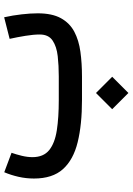

<svg xmlns="http://www.w3.org/2000/svg" viewBox="123 -538 639 925"><g transform="rotate(-90 442.5 -75.5)"><path d="M457 67.4 535.2 145.5 457 223.6 378.9 145.5ZM536.1 0H422.9Q304.7 0 220 -20.8Q135.3 -41.5 90.1 -91.8Q44.9 -142.1 44.9 -231.4Q44.9 -269.5 53.2 -305.9Q61.5 -342.3 75.2 -374.5L168.9 -339.4Q161.1 -317.4 154.5 -290.3Q147.9 -263.2 147.9 -238.8Q147.9 -185.5 181.6 -158.2Q215.3 -130.9 277.1 -121.3Q338.9 -111.8 422.9 -111.8H537.1Q588.4 -111.8 634.5 -116.9Q680.7 -122.1 709.7 -141.6Q738.8 -161.1 738.8 -203.6Q738.8 -233.4 732.4 -272.5Q726.1 -311.5 717.8 -348.6L821.8 -375Q831.1 -333.5 835.9 -290.8Q840.8 -248 840.8 -213.4Q840.8 -144 817.4 -101.6Q793.9 -59.1 752.4 -37.1Q710.9 -15.1 655.5 -7.6Q600.1 0 536.1 0Z"/></g></svg>

Font: Vazirmatn UI Medium
Style: Regular
Weight: 500
Designer: Saber Rastikerdar
Foundry: Saber Rastikerdar
Version: Version 33.003